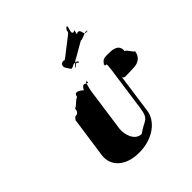

<svg xmlns="http://www.w3.org/2000/svg" viewBox="-252 -1338 1317 1317"><g transform="rotate(-45 407.0 -679.5)"><path d="M413 -939C400 -961 380 -977 397 -1000C424 -1022 369 -980 397 -1002C436 -1022 408 -989 449 -1020C476 -1042 529 -1082 557 -1104C602 -1138 565 -1122 596 -1158C623 -1180 571 -1136 599 -1158C623 -1166 573 -1093 610 -1099C637 -1121 597 -1056 625 -1078C664 -1082 635 -1021 678 -1039C705 -1061 650 -1014 678 -1036C689 -1060 599 -1012 606 -1022C633 -1044 458 -936 486 -958C486 -958 424 -908 447 -918C474 -940 473 -940 482 -926C495 -923 492 -948 453 -943C422 -926 419 -929 413 -939ZM683 -825C642 -825 612 -832 596 -784C596 -784 606 -843 598 -785C607 -776 619 -804 608 -728L563 -408C548 -304 522 -332 445 -274C376 -274 356 -362 362 -408L407 -728C410 -746 430 -834 433 -785C433 -785 442 -842 434 -784C424 -774 402 -824 376 -766C376 -766 318 -824 310 -766C292 -766 254 -714 246 -724C241 -690 231 -681 208 -681C194 -672 189 -652 191 -668L148 -366C135 -271 207 -195 342 -195C477 -195 572 -272 584 -360L625 -654C620 -621 658 -634 721 -634C773 -634 807 -659 814 -710C804 -700 781 -758 763 -758C772 -822 706 -825 683 -825Z"/></g></svg>

Font: Hussar Przerywany
Style: Obl
Weight: 400
Foundry: Cannot Into Space Fonts
Version: Version 0.982